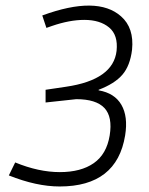

<svg xmlns="http://www.w3.org/2000/svg" viewBox="-20 -665 540 695"><path d="M145 -294V-340L219 -351Q390 -376 402 -481Q408 -538 375 -565.5Q342 -593 285 -593Q232 -593 168 -571L148 -564L133 -609Q332 -682 418 -606Q466 -564 458 -485Q451 -427 423 -394.5Q395 -362 337 -340V-338Q395 -328 419.5 -285.5Q444 -243 433 -175Q403 10 196 10Q112 10 12 -30L35 -77Q120 -42 196.5 -42Q273 -42 319.5 -74.5Q366 -107 377 -174.5Q388 -242 358 -274Q328 -306 256 -306Z"/></svg>

Font: Lekton
Style: Italic
Weight: 400
Italic angle: -9.3°
Designer: Paolo Mazzetti, Luciano Perondi, Raffaele Flato, Elena Papassissa, Emilio Macchia, Michela Povoleri, Tobias Seemiller, R
Version: Version 3.000